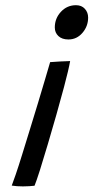

<svg xmlns="http://www.w3.org/2000/svg" viewBox="-20 -696 350 720"><path d="M236.5 -548Q212.5 -548 199 -560.8Q185.5 -573.5 185.5 -593Q185.5 -627 208.5 -651.8Q231.5 -676.5 265 -676.5Q286 -676.5 298.2 -663Q310.5 -649.5 310.5 -630Q310.5 -597.5 289.2 -572.8Q268 -548 236.5 -548ZM109.5 0.5Q102 1.5 90 2.2Q78 3 66 3Q43 3 24 0Q28.5 -11 39 -41.8Q49.5 -72.5 63 -116.2Q76.5 -160 91.8 -209.5Q107 -259 121.8 -307.5Q136.5 -356 148.5 -396.8Q160.5 -437.5 168 -463Q180.5 -464 205.8 -465.5Q231 -467 243 -467Q241 -454.5 234.8 -428Q228.5 -401.5 220 -369.5Q207.5 -322.5 191.5 -266Q175.5 -209.5 159.2 -154.8Q143 -100 129.8 -58.2Q116.5 -16.5 109.5 0.5Z"/></svg>

Font: Grandstander Light
Style: Italic
Weight: 300
Italic angle: -15°
Designer: Tyler Finck
Foundry: Etcetera Type Co
Version: Version 1.200; ttfautohint (v1.8.3)